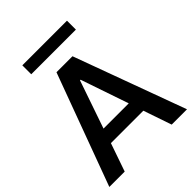

<svg xmlns="http://www.w3.org/2000/svg" viewBox="-240 -999 1130 1130"><g transform="rotate(-45 325.0 -434.0)"><path d="M460.9 -175.8 521 0H648.4L392.6 -697.3H259.3L2 0H129.9L190.9 -175.8ZM328.6 -565.9 430.7 -267.1H220.7L323.7 -565.9ZM146 -868.2V-793.9H517.6V-868.2Z"/></g></svg>

Font: Estedad SemiBold
Style: Regular
Weight: 600
Designer: Amin Abedi
Version: Version 7.3